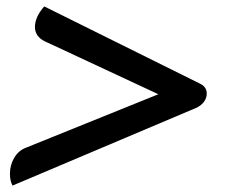

<svg xmlns="http://www.w3.org/2000/svg" viewBox="-20 -591 701 599"><path d="M11 -49Q11 -76 24.5 -99Q38 -122 63 -131L474 -297L120 -462Q89 -477 89 -507Q89 -538 118 -571L604 -330Q625 -320 625 -299Q625 -285 616 -273Q607 -261 591 -254L19 -12Q11 -27 11 -49Z"/></svg>

Font: K2D Medium
Style: Italic
Weight: 500
Italic angle: -10°
Designer: Katatrad Aksorn Co.,Ltd.
Foundry: Cadson Demak Co.,Ltd.
Version: Version 1.000; ttfautohint (v1.6)